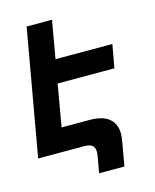

<svg xmlns="http://www.w3.org/2000/svg" viewBox="-134 -812 863 1067"><g transform="rotate(-15 298.0 -279.0)"><path d="M301.5 167 317.5 77Q320.5 61.5 320.5 48.5Q320.5 23 306 11.5Q291.5 0 258 0H-4.5L123.5 -725H269.5L231.5 -508H558.5L534.5 -374.5H208L166 -133H326Q402 -133 439 -101.8Q476 -70.5 476 -14Q476 3 472 25.5L447 167Z"/></g></svg>

Font: JuliaMono ExtraBoldItalic
Style: Regular
Weight: 800
Italic angle: -9°
Monospace: yes
Designer: cormullion
Foundry: corm
Version: Version 0.049; ttfautohint (v1.8.4)